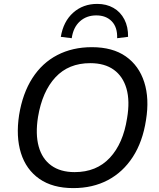

<svg xmlns="http://www.w3.org/2000/svg" viewBox="-20 -956 816 985"><path d="M78 -366Q96 -477 146 -555Q196 -633 274 -673.5Q352 -714 451 -714Q558 -714 625.5 -666.5Q693 -619 720 -534.5Q747 -450 729 -340Q712 -229 661.5 -151Q611 -73 533.5 -32Q456 9 356 9Q250 9 182 -38.5Q114 -86 87.5 -170.5Q61 -255 78 -366ZM175 -356Q161 -268 178.5 -204.5Q196 -141 243 -107Q290 -73 363 -73Q475 -73 543.5 -146.5Q612 -220 632 -350Q647 -438 629 -501Q611 -564 564 -598Q517 -632 443 -632Q332 -632 264.5 -559.5Q197 -487 175 -356ZM348 -760 292 -767Q305 -846 355.5 -891Q406 -936 479 -936Q526 -936 562 -915.5Q598 -895 618 -856.5Q638 -818 637 -767L581 -760Q583 -816 553.5 -846.5Q524 -877 474 -877Q424 -877 390 -846.5Q356 -816 348 -760Z"/></svg>

Font: Mulish ExtraLight Medium
Style: Italic
Weight: 500
Italic angle: -9°
Version: Version 3.603